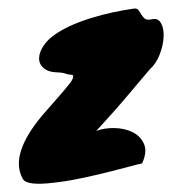

<svg xmlns="http://www.w3.org/2000/svg" viewBox="-53 -554 635 669"><g transform="rotate(-5 264.5 -219.5)"><path d="M272 -97Q302 -105 337 -101Q372 -97 398 -81Q424 -65 433.5 -37Q443 -9 421 30Q410 31 376.5 37Q343 43 298.5 50Q254 57 204.5 63Q155 69 112 70Q13 74 2 47Q-37 -40 88 -166Q121 -198 149 -224.5Q177 -251 194.5 -270Q212 -289 207 -298Q188 -302 184 -304Q177 -309 149.5 -312.5Q122 -316 107.5 -331.5Q93 -347 95.5 -367.5Q98 -388 115.5 -409.5Q133 -431 163 -447Q193 -463 227.5 -474Q262 -485 298 -492Q358 -505 440 -510Q451 -510 455.5 -502.5Q460 -495 464 -486.5Q468 -478 474.5 -471.5Q481 -465 501 -467.5Q521 -470 529.5 -450.5Q538 -431 534 -402Q530 -373 515 -342.5Q500 -312 476 -294Q356 -174 326 -147ZM48 -78Q49 -79 48 -78Q47 -77 45 -76Q46 -76 48 -78Z"/></g></svg>

Font: Knewave
Style: Regular
Weight: 400
Designer: Tyler Finck
Foundry: Tyler Finck
Version: Version 1.001